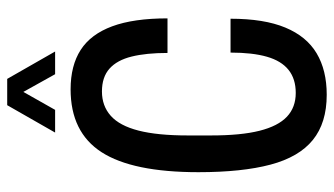

<svg xmlns="http://www.w3.org/2000/svg" viewBox="-217 -698 927 533"><g transform="rotate(-90 246.5 -431.5)"><path d="M250 12Q172 12 124.5 -26.5Q77 -65 56 -144Q35 -223 35 -344Q35 -527 90.5 -613Q146 -699 265 -699Q331 -699 374.5 -671Q418 -643 440 -583.5Q462 -524 462 -430H366Q366 -489 356 -529.5Q346 -570 322.5 -591Q299 -612 259 -612Q219 -612 191.5 -587.5Q164 -563 150.5 -510.5Q137 -458 137 -374V-309Q137 -226 150 -174.5Q163 -123 189 -98.5Q215 -74 255 -74Q294 -74 319 -94Q344 -114 355.5 -154Q367 -194 367 -255H461Q461 -162 436.5 -103Q412 -44 365 -16Q318 12 250 12ZM145 -742 221 -875H294L370 -742H307L239 -864H277L208 -742Z"/></g></svg>

Font: Archivo ExtraCondensed Medium
Style: Regular
Weight: 500
Width: 2
Designer: Hector Gatti
Foundry: Omnibus-Type
Version: Version 2.001